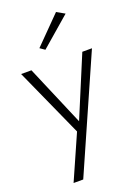

<svg xmlns="http://www.w3.org/2000/svg" viewBox="-174 -793 781 1085"><g transform="rotate(-20 217.0 -251.0)"><path d="M4 -460 190 -47 72 220H130L430 -460H372L209 -70L233 -68L66 -460ZM357 -695 309 -722 151 -562 180 -542Z"/></g></svg>

Font: NM-font
Style: Light
Weight: 500
Designer: ""
Foundry: ""
Version: ""